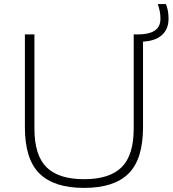

<svg xmlns="http://www.w3.org/2000/svg" viewBox="-20 -908 842 937"><path d="M390.5 9Q243.5 9 172.5 -61.2Q101.5 -131.5 101.5 -287V-740H148V-281Q148 -150 207 -91.8Q266 -33.5 390.5 -33.5Q514.5 -33.5 573.5 -91.8Q632.5 -150 632.5 -281V-740H653Q706 -740 734.5 -758.2Q763 -776.5 763 -817Q763 -837.5 759.5 -854Q756 -870.5 750 -888H790Q796.5 -870.5 799.5 -854.2Q802.5 -838 802.5 -816Q802.5 -766.5 770.5 -737.2Q738.5 -708 678 -705V-287Q678 -131.5 607.5 -61.2Q537 9 390.5 9Z"/></svg>

Font: Encode Sans Exp XLt
Style: Regular
Weight: 200
Width: 7
Designer: Multiple Designers
Foundry: Impallari Type
Version: Version 3.002; ttfautohint (v1.8.3) -l 8 -r 50 -G 200 -x 14 